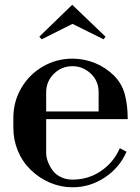

<svg xmlns="http://www.w3.org/2000/svg" viewBox="-20 -774 588 806"><path d="M284.2 12.2Q235.4 12.2 189.9 -7.1Q144.5 -26.4 108.9 -61Q73.7 -95.2 54.9 -141.1Q36.1 -187 36.1 -235.8V-279.8Q36.1 -347.2 69.3 -404.3Q102.5 -461.4 159.7 -494.6Q216.8 -527.8 284.2 -527.8Q333.5 -527.8 378.9 -509.3Q424.3 -490.7 459 -456.1Q491.7 -423.3 503.9 -378.2Q516.1 -333 516.1 -273.9H173.8V-129.9Q173.8 -120.1 177 -107.4Q180.2 -94.7 188.2 -78.9Q196.3 -63 208 -50.3Q219.7 -37.6 239.7 -28.8Q259.8 -20 284.2 -20Q351.1 -20 404.3 -56.4Q457.5 -92.8 482.9 -151.9L511.2 -137.2Q482.4 -70.8 420.4 -29.3Q358.4 12.2 284.2 12.2ZM145 -620.1 283.2 -753.9 422.9 -620.1 415 -608.9 284.2 -673.8 154.8 -608.9ZM173.8 -306.2H394V-386.2Q394 -434.6 360.8 -465.3Q327.6 -496.1 284.2 -496.1Q238.3 -496.1 206.1 -464.1Q173.8 -432.1 173.8 -386.2Z"/></svg>

Font: Fin Serif Display
Style: Italic
Weight: 400
Designer: J. Blake Harris
Version: Version 1.006;FEAKit 1.0